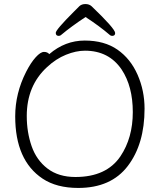

<svg xmlns="http://www.w3.org/2000/svg" viewBox="-20 -911 785 947"><path d="M402 -827Q332 -781 282 -739Q277 -734 270 -734Q255 -734 255 -749Q255 -764 344 -853L372 -881Q383 -891 401.5 -891Q420 -891 432 -880Q548 -769 548 -748Q548 -734 533 -734Q526 -734 521 -739Q471 -782 402 -827ZM223 -644Q301 -711 398 -711Q495 -711 559.5 -666Q624 -621 658.5 -542.5Q693 -464 693 -375Q693 -201 610.5 -92.5Q528 16 366 16Q259 16 190 -30Q55 -120 55 -337Q55 -451 109 -557Q132 -602 156 -628.5Q180 -655 197 -655Q214 -655 223 -644ZM352 -38Q505 -38 574 -140Q635 -231 635 -358Q635 -485 580 -568Q517 -661 399 -661Q355 -661 305.5 -641Q256 -621 212 -580Q112 -488 112 -339Q112 -259 136 -190Q160 -121 214.5 -79.5Q269 -38 352 -38Z"/></svg>

Font: LXGW WenKai Light
Style: Regular
Weight: 300
Designer: LXGW / Fontworks Inc.
Foundry: LXGW / Fontworks Inc.
Version: Version 1.501; October 10, 2024